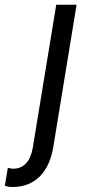

<svg xmlns="http://www.w3.org/2000/svg" viewBox="-111 -565 368 791"><path d="M-58.9 205.3C36.2 205.3 92.3 140.6 108.7 39.8L204.5 -545.5H120.7L24.1 43.3C14.9 98.7 -12.8 130 -56.1 130C-66.1 130 -72.4 127.8 -78.8 126.4L-90.9 200.3C-81 203.8 -72.4 205.3 -58.9 205.3Z"/></svg>

Font: TID UI
Style: Italic
Weight: 400
Italic angle: -9.39999°
Designer: The TID Project Authors
Foundry: Bakken & Bæck
Version: Version 1.001;hotconv 1.0.109;makeotfexe 2.5.65596